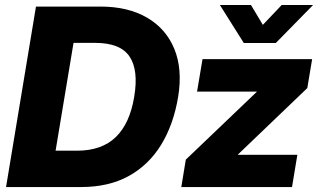

<svg xmlns="http://www.w3.org/2000/svg" viewBox="-20 -754 1287 774"><path d="M307.1 0H4.4L125 -727.5H385.3Q496.1 -727.5 572.8 -682.9Q649.4 -638.2 682.9 -556.6Q716.3 -475.1 698.2 -363.8Q679.7 -252.4 629.9 -170.9Q580.1 -89.4 499.5 -44.7Q418.9 0 307.1 0ZM204.1 -146.5H290Q390.1 -146.5 446.8 -201.4Q503.4 -256.3 521 -363.8Q539.1 -471.2 502.2 -526.1Q465.3 -581.1 364.3 -581.1H276.4ZM710.9 0 729 -110.4 1015.1 -383.8 1015.6 -384.8H774.4L796.4 -515.6H1238.3L1218.8 -398.9L939 -130.9V-129.9H1178.7L1157.2 0ZM991.7 -733.9 1039.6 -653.8 1115.7 -733.9H1241.7V-733.4L1091.8 -580.6H962.9L866.7 -733.4V-733.9Z"/></svg>

Font: Inter Display ExtraBold
Style: Italic
Weight: 800
Italic angle: -9.39999°
Designer: Rasmus Andersson
Foundry: rsms
Version: Version 4.000;git-a52131595